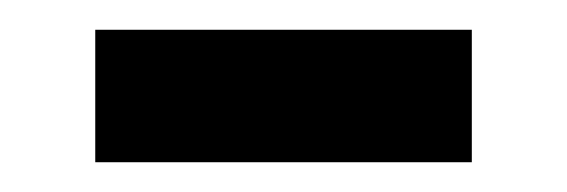

<svg xmlns="http://www.w3.org/2000/svg" viewBox="-20 -361 381 129"><path d="M44 -252V-341H297V-252Z"/></svg>

Font: Noto Sans Gunjala Gondi Semibold
Style: Regular
Weight: 600
Designer: Ek Type
Foundry: Ek Type
Version: Version 1.004; ttfautohint (v1.8.4.7-5d5b)